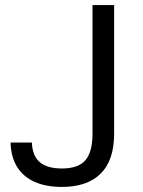

<svg xmlns="http://www.w3.org/2000/svg" viewBox="-20 -727 564 757"><path d="M430 -707V-200.3Q430 -95.3 377.2 -42.7Q324.3 10 224 10Q161.3 10 116.5 -10Q71.7 -30 47.5 -68.8Q23.3 -107.7 21.7 -165H105.7Q107.7 -112 137.2 -87.3Q166.7 -62.7 224 -62.7Q288.7 -62.7 316.7 -95.2Q344.7 -127.7 344.7 -200.3V-707Z"/></svg>

Font: Asta Sans Light
Style: Regular
Weight: 300
Designer: 42dot
Version: Version 1.000